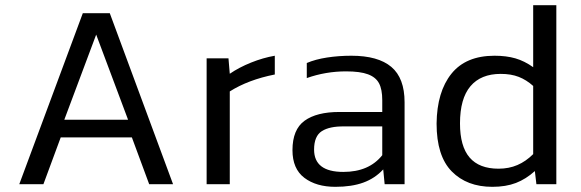

<svg xmlns="http://www.w3.org/2000/svg" viewBox="-20 -709 2236 739"><path d="M147.1 0 213.7 -180.1H487.6L554.2 0H646.1L402.6 -658.1H298.7L54.2 0ZM350.2 -575.8 472.9 -248.2H227.5Z M864.4 0V-357.1Q935.7 -402.1 1037.7 -422.3V-494.5Q992.6 -486.7 946.2 -468.1Q899.8 -449.4 864.4 -425.1L859.4 -484.4H775.3V0Z M1455 -57 1460.5 0H1537.2V-315.3Q1537.2 -408.5 1486.2 -451.5Q1435.2 -494.5 1332.3 -494.5Q1283.5 -494.5 1238.7 -487.6Q1193.9 -480.7 1160.8 -466.5V-408.5Q1233.5 -434.3 1312 -434.3Q1366.3 -434.3 1396.4 -423Q1426.5 -411.8 1438.9 -388.3Q1451.3 -364.9 1451.3 -323.5V-278H1285.8Q1199 -278 1152.3 -244.3Q1105.7 -210.5 1105.7 -131Q1105.7 -59.3 1151.4 -24.6Q1197.2 10.1 1270.7 10.1Q1333.6 10.1 1378.4 -6.2Q1423.3 -22.5 1455 -57ZM1188.9 -133.3Q1188.9 -185.2 1218.8 -204.3Q1248.6 -223.3 1305.1 -222.4H1451.3V-111.7Q1400.3 -47.3 1301.5 -47.3Q1188.9 -47.3 1188.9 -133.3Z M2038.6 -50.6 2044.6 0H2121.3V-688.9H2032.2V-450.4Q1998.6 -474.3 1963.7 -484.4Q1928.8 -494.5 1883.3 -494.5Q1773 -494.5 1717.4 -425.1Q1661.8 -355.7 1660.4 -233.5Q1660.4 -108.5 1718.8 -49.2Q1777.1 10.1 1875 10.1Q1926.9 10.1 1965.8 -4.8Q2004.6 -19.8 2038.6 -50.6ZM1750.5 -233.9Q1750.5 -329.5 1790.7 -377.1Q1830.9 -424.6 1907.2 -424.6Q1947.2 -424.6 1976.6 -413.1Q2006 -401.7 2032.2 -378.2V-115.8Q2004.1 -87.8 1971.5 -73.8Q1938.9 -59.7 1898.9 -59.7Q1824.4 -59.7 1787.5 -102.7Q1750.5 -145.7 1750.5 -233.9Z"/></svg>

Font: Arad
Style: Regular
Weight: 400
Designer: Mohammad Darvishi
Version: Version 1.010;September 21, 2024;FontCreator 15.0.0.2992 64-